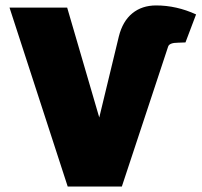

<svg xmlns="http://www.w3.org/2000/svg" viewBox="-20 -686 741 706"><path d="M701 -633 662 -530 635 -529Q602 -529 598 -514L428 0H229L15 -658H227L345 -254L417 -552Q431 -608 466.5 -637Q502 -666 554 -666Q629 -666 701 -633Z"/></svg>

Font: Ysabeau Heavy
Style: Regular
Weight: 800
Designer: Christian Thalmann (Catharsis Fonts)
Version: Version 0.003